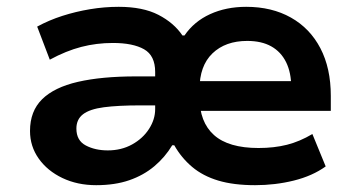

<svg xmlns="http://www.w3.org/2000/svg" viewBox="-20 -533 1046 563"><path d="M262 10Q207 10 163 -11Q119 -32 93.5 -68Q68 -104 68 -149Q68 -207 103.5 -242Q139 -277 208.5 -293Q278 -309 379 -309H462V-224H391Q326 -224 284.5 -218.5Q243 -213 223.5 -198Q204 -183 204 -156Q204 -121 231.5 -106.5Q259 -92 296 -92Q336 -92 367.5 -109.5Q399 -127 417 -155Q435 -183 435 -213V-322Q435 -370 402.5 -388.5Q370 -407 311 -407Q263 -407 218.5 -395.5Q174 -384 126 -358L89 -455Q124 -474 163 -486.5Q202 -499 244 -506Q286 -513 328 -513Q399 -513 444.5 -489.5Q490 -466 515 -429H521Q549 -470 596 -491.5Q643 -513 702 -513Q777 -513 833 -481.5Q889 -450 919.5 -391.5Q950 -333 950 -252V-208H542V-295H852L834 -277Q834 -320 819 -350.5Q804 -381 775.5 -397Q747 -413 705 -413Q641 -413 603 -376.5Q565 -340 565 -271V-248Q565 -175 607.5 -137Q650 -99 738 -99Q784 -99 821.5 -108.5Q859 -118 896 -140L935 -45Q896 -17 841.5 -3.5Q787 10 728 10Q665 10 620 -3.5Q575 -17 543.5 -43.5Q512 -70 491 -107H485Q464 -72 432.5 -45.5Q401 -19 359 -4.5Q317 10 262 10Z"/></svg>

Font: Nunito Sans 6pt
Style: Bold
Weight: 700
Version: Version 3.101;gftools[0.9.27]